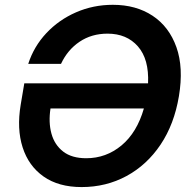

<svg xmlns="http://www.w3.org/2000/svg" viewBox="-20 -757 791 787"><path d="M314.5 9.8Q220.2 9.8 158.7 -33.4Q97.2 -76.7 72.8 -152.8Q48.3 -229 64.9 -328.1L79.6 -415.5H586.9Q591.3 -514.2 545.4 -566.7Q499.5 -619.1 420.9 -619.1Q355.5 -619.1 306.2 -585.9Q256.8 -552.7 230 -495.1H95.7Q118.7 -566.4 169.9 -621.1Q221.2 -675.8 291.7 -706.5Q362.3 -737.3 442.4 -737.3Q537.6 -737.3 605.5 -692.4Q673.3 -647.5 703.1 -563.7Q732.9 -480 713.4 -362.8Q694.3 -248 638.2 -164.3Q582 -80.6 498.5 -35.4Q415 9.8 314.5 9.8ZM569.8 -312.5H187Q178.2 -255.4 190.9 -209.2Q203.6 -163.1 239 -135.7Q274.4 -108.4 333.5 -108.4Q415 -108.4 478.3 -161.1Q541.5 -213.9 569.8 -312.5Z"/></svg>

Font: Inter Semi Bold
Style: Italic
Weight: 600
Italic angle: -9.39999°
Designer: Rasmus Andersson
Foundry: rsms
Version: Version 4.000;git-3c8e0fc